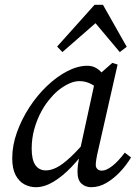

<svg xmlns="http://www.w3.org/2000/svg" viewBox="-20 -767 573 800"><path d="M129 13Q104 13 81.5 1Q59 -11 45 -37.5Q31 -64 31 -108Q31 -161 50.5 -215.5Q70 -270 102.5 -320Q135 -370 176 -409Q217 -448 260.5 -470.5Q304 -493 344 -493Q366 -493 382.5 -482.5Q399 -472 412.5 -454Q426 -436 440 -412L404 -386Q385 -403 361.5 -416Q338 -429 311 -429Q292 -429 272 -420.5Q252 -412 232 -397.5Q212 -383 194 -362Q171 -337 152.5 -303Q134 -269 123 -229.5Q112 -190 112 -148Q112 -101 127.5 -79Q143 -57 171 -57Q192 -57 216 -69Q240 -81 273 -111.5Q306 -142 350 -195L359 -160H349Q315 -110 277.5 -71Q240 -32 202.5 -9.5Q165 13 129 13ZM360 13Q336 13 319.5 -2Q303 -17 303 -50Q303 -65 304.5 -78Q306 -91 308.5 -104Q311 -117 314 -132L312 -136L380 -448L389 -453L448 -505L470 -498L389 -141Q384 -120 381.5 -104.5Q379 -89 379 -80Q379 -69 386 -62.5Q393 -56 404 -56Q423 -56 448 -75.5Q473 -95 500 -131L526 -111Q507 -79 480.5 -51Q454 -23 423.5 -5Q393 13 360 13ZM479 -550 358 -694H405L240 -550L218 -573L374 -747H409L508 -572Z"/></svg>

Font: Source Serif 4 18pt
Style: Italic
Weight: 400
Italic angle: -12°
Designer: Frank Grießhammer
Foundry: Adobe Systems Incorporated
Version: Version 4.004;hotconv 1.0.116;makeotfexe 2.5.65601